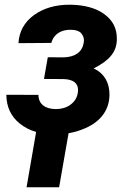

<svg xmlns="http://www.w3.org/2000/svg" viewBox="-20 -558 543 812"><path d="M182.1 -315.9 166 -224.1 249.5 -223.6C289.6 -222.2 310.1 -206.5 310.1 -177.2C310.1 -172.9 309.6 -168 308.6 -163.1C305.2 -143.1 294.4 -127 277.3 -114.7C260.3 -102.5 239.7 -96.7 216.3 -96.7C169.9 -96.7 142.6 -119.1 142.6 -156.7L6.8 -157.2C7.3 -106 26.4 -65.4 63.5 -35.6C83.5 -19.5 106.4 -7.3 132.8 0L92.3 233.9H230L270 5.4C289.6 2 308.6 -2.9 327.1 -10.3C401.9 -38.1 440.9 -88.9 442.9 -153.3C442.9 -155.3 442.9 -157.2 442.9 -159.7C442.9 -205.6 422.9 -247.1 376 -268.6C444.8 -303.2 472.2 -339.4 474.1 -387.7C474.1 -390.6 474.1 -393.1 474.1 -396C474.1 -438 457 -471.7 421.9 -497.6C387.2 -523.4 338.9 -537.1 277.8 -538.1C276.4 -538.1 275.4 -538.1 273.9 -538.1C214.4 -538.1 164.1 -523.4 123.5 -494.1C83 -464.4 61 -424.8 58.1 -375.5L197.3 -376.5C207 -415.5 240.7 -432.1 277.3 -432.1C278.8 -432.1 279.8 -432.1 281.2 -432.1C301.3 -431.6 315.4 -426.8 323.2 -417.5C331.1 -408.2 335 -398.4 335 -387.7C335 -383.8 334.5 -380.4 334 -376.5C326.7 -337.4 298.3 -316.9 249 -315.4Z"/></svg>

Font: Roboto
Style: Bold Italic
Weight: 700
Italic angle: -12°
Designer: Google
Version: Version 2.137; 2017